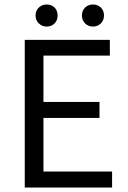

<svg xmlns="http://www.w3.org/2000/svg" viewBox="-20 -833 567 853"><path d="M90 0V-656H468V-586H173V-380H422V-309H173V-71H478V0ZM187 -715Q167 -715 152.5 -729Q138 -743 138 -764Q138 -786 152.5 -799.5Q167 -813 187 -813Q209 -813 222.5 -799.5Q236 -786 236 -764Q236 -743 222.5 -729Q209 -715 187 -715ZM393 -715Q372 -715 358 -729Q344 -743 344 -764Q344 -786 358 -799.5Q372 -813 393 -813Q414 -813 428 -799.5Q442 -786 442 -764Q442 -743 428 -729Q414 -715 393 -715Z"/></svg>

Font: Source Sans 3
Style: Regular
Weight: 400
Designer: Paul D. Hunt
Foundry: Adobe
Version: Version 3.046;hotconv 1.0.118;makeotfexe 2.5.65603